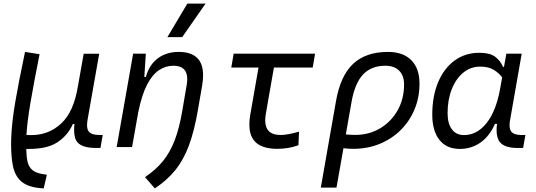

<svg xmlns="http://www.w3.org/2000/svg" viewBox="-20 -815 2970 1064"><path d="M222.2 229 214.4 228.5Q138.7 223.6 100.8 192.9Q63 162.1 51.3 103Q41.5 54.2 41.5 -15.1Q41.5 -29.8 42 -44.9Q44.9 -135.3 64.5 -249.3Q84 -363.3 118.7 -527.3L199.2 -514.6Q167.5 -355 149.2 -248.3Q130.9 -141.6 126.5 -66.9L152.3 -66.4Q250 -65.9 319.6 -131.1Q389.2 -196.3 411.6 -336.9V-335.9L443.8 -517.1H529.8L465.8 -154.8Q462.4 -136.7 462.4 -122.1Q462.4 -98.6 471.7 -86.4Q486.3 -66.9 531.7 -66.9H549.3L536.6 4.9H511.7Q439.5 4.9 411.6 -23.9Q390.6 -45.4 390.6 -94.2Q390.6 -109.9 392.6 -127.9H383.8Q355.5 -63.5 296.6 -25.6Q237.8 12.2 129.9 10.3H125.5Q126 51.8 132.6 80.8Q139.2 109.9 159.2 127Q179.2 144 219.7 150.4L239.7 153.3Z M626.5 0 717.8 -517.6H788.1L779.8 -388.7H788.6Q806.2 -455.1 853.8 -491.2Q901.4 -527.3 970.2 -527.3Q1105.5 -527.3 1105.5 -397.9Q1105.5 -371.6 1100.1 -340.3L1076.2 -202.1Q1056.6 -88.9 1027.1 -9.3Q997.6 70.3 951.9 127.2Q906.2 184.1 837.9 229L783.7 166.5Q843.3 126.5 883.1 77.6Q922.9 28.8 948.5 -38.6Q974.1 -106 990.2 -201.2L1014.6 -344.2Q1017.6 -361.8 1017.6 -377Q1017.6 -450.7 940.9 -450.7Q898.4 -450.7 861.3 -426.3Q824.2 -401.9 794.9 -345.5Q765.6 -289.1 746.1 -192.9L711.9 0ZM907.7 -609.4 1018.1 -794.9H1119.1L989.7 -609.4Z M1517.1 9.8Q1423.8 9.8 1387.2 -37.1Q1361.8 -69.3 1361.8 -125Q1361.8 -150.4 1367.2 -181.2L1412.6 -440.9H1261.7L1274.9 -517.6H1726.1L1712.9 -440.9H1498L1453.1 -184.1Q1449.7 -164.1 1449.7 -147.9Q1449.7 -66.9 1535.2 -66.9Q1571.8 -66.9 1637.2 -85.4L1633.8 -10.3Q1579.6 9.8 1517.1 9.8Z M2130.4 -527.3Q2213.4 -527.3 2259 -481.7Q2304.7 -436 2304.7 -351.6Q2304.7 -274.4 2277.1 -208.5Q2249.5 -142.6 2199.7 -93.5Q2149.9 -44.4 2083 -17.3Q2016.1 9.8 1937.5 9.8Q1911.1 9.8 1883.3 6.3L1844.7 224.6H1757.8L1841.8 -253.9Q1866.2 -394.5 1936.5 -460.9Q2006.8 -527.3 2130.4 -527.3ZM1896.5 -70.3Q1920.4 -67.4 1948.2 -67.4Q2025.4 -67.4 2086.7 -104Q2147.9 -140.6 2183.6 -203.9Q2219.2 -267.1 2219.2 -346.7Q2219.2 -396 2192.1 -423.3Q2165 -450.7 2115.7 -450.7Q2037.6 -450.7 1991.9 -402.1Q1946.3 -353.5 1928.2 -250.5Z M2772.9 -444.3 2786.1 -517.6H2871.1L2806.2 -147Q2803.7 -132.8 2803.7 -121.1Q2803.7 -99.1 2813 -86.4Q2827.1 -66.9 2869.6 -66.9H2891.6L2878.9 4.9H2848.1Q2777.8 4.9 2751.5 -25.9Q2731.9 -48.8 2731.9 -93.8Q2731.9 -109.9 2734.4 -128.4H2722.7Q2694.3 -62 2643.8 -25.9Q2593.3 10.3 2527.8 10.3Q2455.1 10.3 2415.3 -39.6Q2375.5 -89.4 2375.5 -179.2Q2375.5 -282.2 2408 -359.4Q2440.4 -436.5 2499.3 -479.5Q2558.1 -522.5 2636.2 -522.5Q2693.4 -522.5 2722.7 -501.5Q2752 -480.5 2767.6 -444.3ZM2641.1 -445.8Q2587.4 -445.8 2546.6 -411.9Q2505.9 -377.9 2483.2 -319.8Q2460.4 -261.7 2460.4 -188Q2460.4 -129.9 2484.4 -98.1Q2508.3 -66.4 2551.3 -66.4Q2623.5 -66.4 2676.5 -133.1Q2729.5 -199.7 2752 -325.7L2762.7 -386.2Q2745.6 -409.7 2716.6 -427.7Q2687.5 -445.8 2641.1 -445.8Z"/></svg>

Font: CaskaydiaCove NFP SemiLight
Style: Italic
Weight: 350
Italic angle: -10°
Designer: Aaron Bell
Foundry: Saja Typeworks
Version: Version 2111.001; VTT 6.35;Nerd Fonts 3.1.1